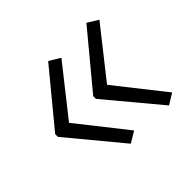

<svg xmlns="http://www.w3.org/2000/svg" viewBox="-104 -600 657 657"><g transform="rotate(-45 224.5 -272.0)"><path d="M33 -278V-265L193 -72L233 -96L94 -272L233 -448L193 -472ZM217 -278V-265L378 -72L417 -96L278 -272L417 -448L378 -472Z"/></g></svg>

Font: Noto Sans Bengali Light
Style: Regular
Weight: 300
Designer: Jelle Bosma - Monotype Design Team
Foundry: Monotype Imaging Inc.
Version: Version 2.003